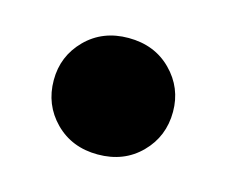

<svg xmlns="http://www.w3.org/2000/svg" viewBox="-44 -378 357 301"><g transform="rotate(15 134.0 -227.5)"><path d="M133.5 -321.5Q176 -321.5 203.2 -294Q230.5 -266.5 230.5 -227.5Q230.5 -187.5 203.2 -160Q176 -132.5 133.5 -132.5Q91.5 -132.5 64.2 -160Q37 -187.5 37 -227.5Q37 -266.5 64.2 -294Q91.5 -321.5 133.5 -321.5Z"/></g></svg>

Font: Newsreader 24pt ExtraBold
Style: Regular
Weight: 800
Designer: Hugues Gentile
Foundry: Production Type
Version: Version 1.003